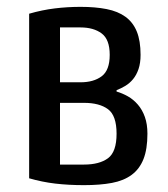

<svg xmlns="http://www.w3.org/2000/svg" viewBox="-20 -530 490 560"><path d="M225 -50Q270 -50 295 -68.5Q320 -87 320 -140Q320 -193 295 -211.5Q270 -230 225 -230H155V-50ZM155 -450V-290H215Q253 -290 276.5 -307.5Q300 -325 300 -370Q300 -415 276.5 -432.5Q253 -450 215 -450ZM65 -490Q103 -501 140 -505.5Q177 -510 215 -510Q258 -510 291 -503.5Q324 -497 346 -481Q368 -465 379 -438Q390 -411 390 -370Q390 -346 384 -328.5Q378 -311 368 -299Q358 -287 345.5 -279.5Q333 -272 320 -267V-263Q337 -258 353 -249Q369 -240 382 -225Q395 -210 402.5 -189Q410 -168 410 -140Q410 -95 398.5 -66Q387 -37 364 -20Q341 -3 306.5 3.5Q272 10 225 10Q180 10 141.5 5.5Q103 1 65 -10Z"/></svg>

Font: Cuprum
Style: Regular
Weight: 400
Designer: Jovanny Lemonad
Foundry: Jovanny Lemonad
Version: Version 1.002